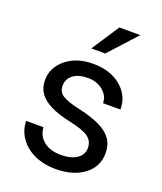

<svg xmlns="http://www.w3.org/2000/svg" viewBox="-140 -840 796 941"><g transform="rotate(20 258.0 -369.5)"><path d="M376 -140.1Q376 -176.8 348.4 -197Q320.8 -217.3 252.2 -231.9Q183.6 -246.6 143.3 -267.1Q103 -287.6 83.7 -315.9Q64.5 -344.2 64.5 -383.3Q64.5 -448.2 119.4 -493.2Q174.3 -538.1 259.8 -538.1Q349.6 -538.1 405.5 -491.7Q461.4 -445.3 461.4 -373H370.6Q370.6 -410.2 339.1 -437Q307.6 -463.9 259.8 -463.9Q210.4 -463.9 182.6 -442.4Q154.8 -420.9 154.8 -386.2Q154.8 -353.5 180.7 -336.9Q206.5 -320.3 274.2 -305.2Q341.8 -290 383.8 -269Q425.8 -248 446 -218.5Q466.3 -189 466.3 -146.5Q466.3 -75.7 409.7 -33Q353 9.8 262.7 9.8Q199.2 9.8 150.4 -12.7Q101.6 -35.2 74 -75.4Q46.4 -115.7 46.4 -162.6H136.7Q139.2 -117.2 173.1 -90.6Q207 -64 262.7 -64Q314 -64 345 -84.7Q376 -105.5 376 -140.1ZM318.8 -749H428.2L297.4 -605.5H224.6Z"/></g></svg>

Font: Noboto
Style: Regular
Weight: 400
Designer: Google
Version: Version 2.001101; 2014